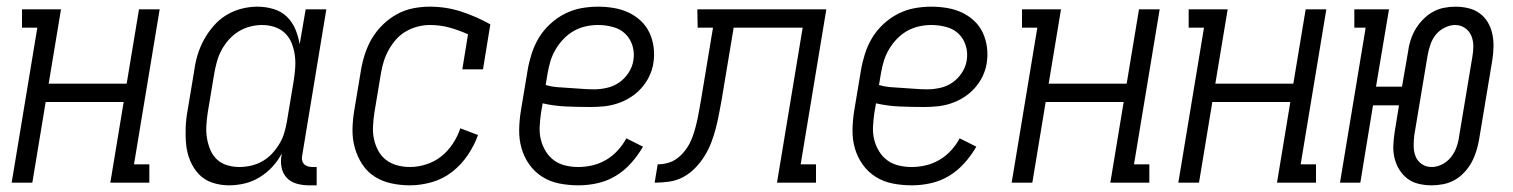

<svg xmlns="http://www.w3.org/2000/svg" viewBox="-20 -548 4540 576"><path d="M15 0 92 -465H46V-520H163L126 -297H360L397 -520H459L382 -55H428V0H311L351 -242H117L77 0Z M667 8Q641 8 617 0Q593 -8 576.5 -25.5Q560 -43 550.5 -66Q541 -89 538.5 -114Q536 -139 537 -165Q538 -191 543 -218L563 -338Q566 -361 573 -384Q580 -407 592 -429Q604 -451 621 -470.5Q638 -490 659.5 -503Q681 -516 705 -522Q729 -528 752 -528Q777 -528 800.5 -521Q824 -514 840.5 -498Q857 -482 866 -460.5Q875 -439 879 -415L897 -520H959L887 -84Q885 -76 886 -69Q887 -62 891 -57Q895 -52 902 -49.5Q909 -47 916 -47H930V8H907Q888 8 870 3Q852 -2 840 -15Q828 -28 824.5 -46.5Q821 -65 825 -84V-87Q814 -66 797 -47.5Q780 -29 758.5 -16Q737 -3 713.5 2.5Q690 8 667 8ZM698 -47Q715 -47 733 -51Q751 -55 767.5 -64.5Q784 -74 796.5 -87.5Q809 -101 818.5 -117Q828 -133 833 -150Q838 -167 841 -185L861 -305Q864 -324 865.5 -343.5Q867 -363 864.5 -382Q862 -401 855 -418.5Q848 -436 835 -448.5Q822 -461 804 -467Q786 -473 766 -473Q749 -473 731 -468.5Q713 -464 696.5 -454Q680 -444 667 -429.5Q654 -415 645 -398.5Q636 -382 631 -364Q626 -346 623 -329L603 -209Q600 -189 599 -170Q598 -151 601 -133Q604 -115 611 -98.5Q618 -82 630.5 -70Q643 -58 661 -52.5Q679 -47 698 -47Z M1210 8Q1181 8 1153.5 2Q1126 -4 1103.5 -18.5Q1081 -33 1066.5 -55.5Q1052 -78 1044.5 -104.5Q1037 -131 1037.5 -160Q1038 -189 1043 -218L1063 -338Q1067 -362 1075 -386.5Q1083 -411 1096 -433Q1109 -455 1128.5 -474Q1148 -493 1171 -505.5Q1194 -518 1219 -523Q1244 -528 1269 -528Q1319 -528 1364.5 -513Q1410 -498 1451 -475L1429 -340H1367L1384 -445Q1358 -457 1329.5 -465Q1301 -473 1270 -473Q1252 -473 1234 -468.5Q1216 -464 1199 -454.5Q1182 -445 1169 -430.5Q1156 -416 1146.5 -399Q1137 -382 1131.5 -364.5Q1126 -347 1123 -329L1103 -209Q1100 -189 1099 -169Q1098 -149 1102 -130.5Q1106 -112 1115 -95.5Q1124 -79 1138.5 -68Q1153 -57 1171.5 -52Q1190 -47 1210 -47Q1234 -47 1259 -55Q1284 -63 1304 -79Q1324 -95 1338.5 -117Q1353 -139 1361 -163L1414 -143Q1403 -112 1383.5 -83Q1364 -54 1336.5 -32.5Q1309 -11 1275.5 -1.5Q1242 8 1210 8Z M1716 8Q1686 8 1658 2.5Q1630 -3 1607 -17.5Q1584 -32 1568 -54.5Q1552 -77 1544.5 -103.5Q1537 -130 1537.5 -159Q1538 -188 1543 -218L1563 -338Q1567 -362 1575 -387Q1583 -412 1596.5 -434.5Q1610 -457 1630.5 -476Q1651 -495 1675 -507Q1699 -519 1724 -523.5Q1749 -528 1774 -528Q1798 -528 1821.5 -524Q1845 -520 1865.5 -510.5Q1886 -501 1902.5 -485.5Q1919 -470 1928.5 -449.5Q1938 -429 1941 -405.5Q1944 -382 1940 -358Q1937 -338 1927.5 -318.5Q1918 -299 1903.5 -283Q1889 -267 1870.5 -255.5Q1852 -244 1832 -237.5Q1812 -231 1792 -229Q1772 -227 1752 -227Q1715 -227 1679 -228.5Q1643 -230 1608 -238L1603 -209Q1600 -188 1599 -168Q1598 -148 1602.5 -129.5Q1607 -111 1617 -94.5Q1627 -78 1642 -67Q1657 -56 1676 -51.5Q1695 -47 1715 -47Q1736 -47 1757.5 -52Q1779 -57 1798.5 -68.5Q1818 -80 1833.5 -97Q1849 -114 1859 -133L1909 -108Q1894 -82 1873.5 -59Q1853 -36 1827.5 -20.5Q1802 -5 1773 1.5Q1744 8 1716 8ZM1762 -280Q1781 -280 1801 -284.5Q1821 -289 1837.5 -300.5Q1854 -312 1865.5 -329.5Q1877 -347 1880 -366Q1884 -389 1877.5 -410.5Q1871 -432 1856 -446.5Q1841 -461 1819 -467Q1797 -473 1774 -473Q1756 -473 1737.5 -469Q1719 -465 1702 -455.5Q1685 -446 1671 -431.5Q1657 -417 1647 -400Q1637 -383 1631.5 -365Q1626 -347 1623 -329L1617 -293Q1634 -288 1652.5 -286.5Q1671 -285 1689.5 -284Q1708 -283 1726 -281.5Q1744 -280 1762 -280Z M1944 0 1953 -55Q1968 -55 1983 -59Q1998 -63 2011 -72.5Q2024 -82 2034.5 -95.5Q2045 -109 2051.5 -123Q2058 -137 2062.5 -152Q2067 -167 2070.5 -182Q2074 -197 2076.5 -212Q2079 -227 2082 -242L2119 -465H2073L2072 -520H2459L2382 -55H2428V0H2311L2388 -465H2181L2145 -249Q2141 -227 2137 -206Q2133 -185 2127.5 -163.5Q2122 -142 2114 -121Q2106 -100 2094 -80.5Q2082 -61 2065.5 -44Q2049 -27 2029 -16.5Q2009 -6 1987 -3Q1965 0 1944 0Z M2716 8Q2686 8 2658 2.5Q2630 -3 2607 -17.5Q2584 -32 2568 -54.5Q2552 -77 2544.5 -103.5Q2537 -130 2537.5 -159Q2538 -188 2543 -218L2563 -338Q2567 -362 2575 -387Q2583 -412 2596.5 -434.5Q2610 -457 2630.5 -476Q2651 -495 2675 -507Q2699 -519 2724 -523.5Q2749 -528 2774 -528Q2798 -528 2821.5 -524Q2845 -520 2865.5 -510.5Q2886 -501 2902.5 -485.5Q2919 -470 2928.5 -449.5Q2938 -429 2941 -405.5Q2944 -382 2940 -358Q2937 -338 2927.5 -318.5Q2918 -299 2903.5 -283Q2889 -267 2870.5 -255.5Q2852 -244 2832 -237.5Q2812 -231 2792 -229Q2772 -227 2752 -227Q2715 -227 2679 -228.5Q2643 -230 2608 -238L2603 -209Q2600 -188 2599 -168Q2598 -148 2602.5 -129.5Q2607 -111 2617 -94.5Q2627 -78 2642 -67Q2657 -56 2676 -51.5Q2695 -47 2715 -47Q2736 -47 2757.5 -52Q2779 -57 2798.5 -68.5Q2818 -80 2833.5 -97Q2849 -114 2859 -133L2909 -108Q2894 -82 2873.5 -59Q2853 -36 2827.5 -20.5Q2802 -5 2773 1.5Q2744 8 2716 8ZM2762 -280Q2781 -280 2801 -284.5Q2821 -289 2837.5 -300.5Q2854 -312 2865.5 -329.5Q2877 -347 2880 -366Q2884 -389 2877.5 -410.5Q2871 -432 2856 -446.5Q2841 -461 2819 -467Q2797 -473 2774 -473Q2756 -473 2737.5 -469Q2719 -465 2702 -455.5Q2685 -446 2671 -431.5Q2657 -417 2647 -400Q2637 -383 2631.5 -365Q2626 -347 2623 -329L2617 -293Q2634 -288 2652.5 -286.5Q2671 -285 2689.5 -284Q2708 -283 2726 -281.5Q2744 -280 2762 -280Z M3015 0 3092 -465H3046V-520H3163L3126 -297H3360L3397 -520H3459L3382 -55H3428V0H3311L3351 -242H3117L3077 0Z M3515 0 3592 -465H3546V-520H3663L3626 -297H3860L3897 -520H3959L3882 -55H3928V0H3811L3851 -242H3617L3577 0Z M4275 8Q4255 8 4236 3.5Q4217 -1 4202.5 -12Q4188 -23 4178 -39Q4168 -55 4163.5 -74Q4159 -93 4160 -112.5Q4161 -132 4164 -152L4177 -232H4099L4061 0H4000L4077 -465H4043V-520H4147L4108 -288H4186L4204 -392Q4206 -409 4211.5 -426.5Q4217 -444 4226 -459.5Q4235 -475 4248.5 -489Q4262 -503 4278 -512Q4294 -521 4311.5 -524.5Q4329 -528 4346 -528Q4366 -528 4385 -523.5Q4404 -519 4419 -508Q4434 -497 4443.5 -481Q4453 -465 4457 -446Q4461 -427 4460.5 -407.5Q4460 -388 4457 -368L4417 -128Q4414 -111 4408.5 -93.5Q4403 -76 4394.5 -60.5Q4386 -45 4373 -31Q4360 -17 4344 -8Q4328 1 4310 4.5Q4292 8 4275 8ZM4275 -47Q4291 -47 4306.5 -55Q4322 -63 4332.5 -76Q4343 -89 4349 -105Q4355 -121 4357 -137L4397 -377Q4400 -393 4400 -409.5Q4400 -426 4394 -440.5Q4388 -455 4375 -464Q4362 -473 4345 -473Q4330 -473 4314 -465Q4298 -457 4287.5 -444Q4277 -431 4271.5 -415Q4266 -399 4263 -383L4223 -143Q4221 -127 4221 -110.5Q4221 -94 4226.5 -79.5Q4232 -65 4245 -56Q4258 -47 4275 -47Z"/></svg>

Font: Iosevka Curly Slab Light
Style: Italic
Weight: 300
Italic angle: -9°
Monospace: yes
Designer: Belleve Invis
Foundry: Belleve Invis
Version: Version 22.1.2; ttfautohint (v1.8.4)